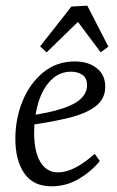

<svg xmlns="http://www.w3.org/2000/svg" viewBox="-20 -642 413 675"><path d="M243 -426Q290 -426 320 -402.5Q350 -379 350 -337Q350 -295 317 -269Q284 -243 221 -227.5Q158 -212 69 -200L73 -234Q153 -245 199.5 -260.5Q246 -276 266 -296.5Q286 -317 286 -342Q286 -368 269.5 -379Q253 -390 230 -390Q189 -390 159.5 -360.5Q130 -331 115 -282Q100 -233 100 -176Q100 -109 122 -72.5Q144 -36 184 -36Q213 -36 245.5 -53Q278 -70 313 -101L331 -76Q301 -39 257 -13Q213 13 161 13Q97 13 65.5 -32.5Q34 -78 34 -154Q34 -225 59.5 -287Q85 -349 132 -387.5Q179 -426 243 -426ZM121 -479 231 -619 287 -622 361 -478 334 -458 254 -565 144 -458Z"/></svg>

Font: Rasa Light
Style: Italic
Weight: 300
Italic angle: -7.10001°
Designer: Anna Giedrys (Yrsa+Rasa design), David Brezina (Yrsa art-direction, Rasa art-direction, design)
Foundry: Rosetta Type Foundry
Version: Version 2.004